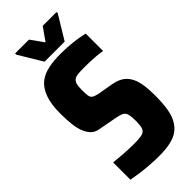

<svg xmlns="http://www.w3.org/2000/svg" viewBox="-341 -1060 1216 1216"><g transform="rotate(-45 267.0 -452.5)"><path d="M281 100Q245 100 201.5 97Q158 94 118 88.5Q78 83 46 77V-78Q84 -74 116.5 -71.5Q149 -69 176 -68Q203 -67 224 -67Q258 -67 282.5 -70.5Q307 -74 317 -85Q325 -93 328 -104Q331 -115 332.5 -129.5Q334 -144 334 -162Q334 -193 331 -211Q328 -229 320 -239.5Q312 -250 294.5 -256Q277 -262 248 -267L132 -289Q102 -294 83 -312Q64 -330 51 -360.5Q38 -391 33 -434.5Q28 -478 28 -534Q28 -618 48 -671.5Q68 -725 103 -752.5Q138 -780 186.5 -790Q235 -800 293 -800Q336 -800 374.5 -797Q413 -794 446 -788.5Q479 -783 500 -778V-622Q474 -627 447 -629Q420 -631 394 -632Q368 -633 340 -633Q303 -633 281 -630Q259 -627 248 -616Q238 -606 234 -589Q230 -572 230 -540Q230 -510 232.5 -492Q235 -474 247 -465.5Q259 -457 286 -451L390 -433Q420 -428 443.5 -417Q467 -406 484.5 -387.5Q502 -369 515 -337Q521 -321 525.5 -298Q530 -275 532 -247.5Q534 -220 534 -188Q534 -124 526.5 -76Q519 -28 501 5.5Q483 39 454.5 60Q426 81 383 90.5Q340 100 281 100ZM190 -836 95 -994V-1005H219L281 -918L342 -1005H466V-994L370 -836Z"/></g></svg>

Font: Farlight84_Sys_V01
Style: Bold
Weight: 700
Designer: Monotype Design Team, Nadine Chahine and Nizar Qandah
Foundry: Monotype Imaging Inc.
Version: Version 2.004;October 31, 2024;FontCreator 14.0.0.2814 64-bi